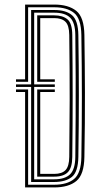

<svg xmlns="http://www.w3.org/2000/svg" viewBox="-20 -820 437 840"><path d="M89.8 0V-417.5H50V-428.5H103V-11.8H216.8Q273.8 -11.8 304.2 -37.1Q334.8 -62.5 336 -133.5Q338.2 -267.2 338.2 -397.1Q338.2 -527 336 -666.8Q334.8 -738.8 303.9 -763.5Q273 -788.2 217.2 -788.2H103V-462H50V-473H89.8V-800H217.2Q279.5 -800 313.8 -772.4Q348 -744.8 349.2 -667Q351.2 -542.5 351.6 -414.8Q352 -287 349.2 -133.2Q348 -56 314 -28Q280 0 216.8 0ZM116.2 -23.8V-439.8H50V-450.8H116.2V-776.2H217.2Q268.5 -776.2 295.1 -753.5Q321.8 -730.8 322.8 -666.8Q325 -532.8 325 -403Q325 -273.2 322.8 -133.8Q321.8 -68.2 294.5 -46Q267.2 -23.8 216.8 -23.8ZM129.5 -35.5H216.8Q264.5 -35.5 286.8 -57.6Q309 -79.8 309.5 -133.2Q310.5 -225.8 310.9 -311.6Q311.2 -397.5 311 -484.5Q310.8 -571.5 309.5 -667Q309 -720.5 287 -742.5Q265 -764.5 217.2 -764.5H129.5V-450.8H219.8V-439.8H129.5ZM142.8 -47.2V-428.5H219.8V-417.5H156V-59.2H216.8Q251.2 -59.2 266.9 -76Q282.5 -92.8 283 -133.2Q284.5 -252.8 284.8 -381.5Q285 -510.2 283 -667Q282.5 -709.2 266.1 -725Q249.8 -740.8 217.2 -740.8H156V-473H219.8V-462H142.8V-752.8H217.2Q254.2 -752.8 275 -735.5Q295.8 -718.2 296.2 -667Q297.8 -530.5 297.9 -403.4Q298 -276.2 296.2 -133.2Q295.8 -86.2 277 -66.8Q258.2 -47.2 216.8 -47.2Z"/></svg>

Font: Big Shoulders Inline Display
Style: Regular
Weight: 400
Designer: Patric King
Foundry: XO Type Co
Version: Version 1.000